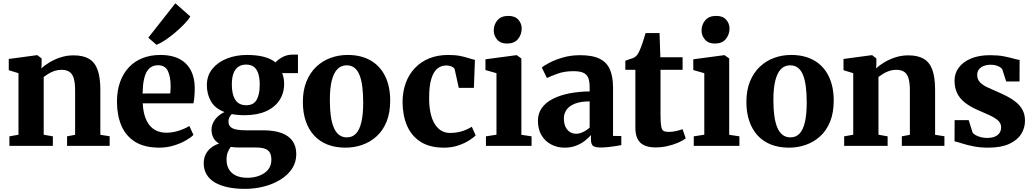

<svg xmlns="http://www.w3.org/2000/svg" viewBox="-20 -908 6434 1195"><path d="M95 -69.5V-452.5L34.5 -471V-541L209 -564.5H213L239 -544V-507L237.5 -482Q258.5 -502.5 289.8 -521Q321 -539.5 358.8 -551.5Q396.5 -563.5 438 -563.5Q497 -563.5 533.5 -542.2Q570 -521 587.2 -473.8Q604.5 -426.5 604.5 -348.5V-69L662.5 -60V0H397.5V-59.5L447.5 -69V-345Q447.5 -392 439.2 -420Q431 -448 412.2 -460.8Q393.5 -473.5 362 -473.5Q339.5 -473.5 319 -466.5Q298.5 -459.5 281.5 -449Q264.5 -438.5 252 -429V-69.5L309 -59.5V0H38.5V-59.5Z M972 11Q879 11 820.8 -25.5Q762.5 -62 735.2 -126.8Q708 -191.5 708 -275.5Q708 -344 727.5 -398Q747 -452 782.5 -489.5Q818 -527 867.8 -546.5Q917.5 -566 978.5 -566Q1081.5 -566 1135.8 -513.2Q1190 -460.5 1192 -365Q1192 -332 1190 -307.5Q1188 -283 1184 -265H868.5Q870.5 -220.5 881 -186.5Q891.5 -152.5 910 -129.2Q928.5 -106 955 -94Q981.5 -82 1016 -82Q1055.5 -82 1095.8 -95.5Q1136 -109 1158.5 -124L1184 -68.5Q1168.5 -52 1136 -33.5Q1103.5 -15 1060.8 -2Q1018 11 972 11ZM867.5 -326 1040 -326.5Q1040.5 -337.5 1041.2 -348.2Q1042 -359 1042 -370Q1042 -430.5 1024.8 -466.2Q1007.5 -502 963.5 -502Q943.5 -502 926.5 -494Q909.5 -486 896.5 -466.8Q883.5 -447.5 876 -413.2Q868.5 -379 867.5 -326ZM953.5 -629.5 903 -673.5 1071.5 -887.5 1164.5 -805.5Q1151.5 -783.5 1125.8 -757Q1100 -730.5 1069 -704.2Q1038 -678 1007.8 -658Q977.5 -638 955 -629.5Z M1505 267.5Q1444.5 267.5 1397 257.2Q1349.5 247 1316.2 227Q1283 207 1265.5 177.2Q1248 147.5 1248 108Q1248 76.5 1260.5 52Q1273 27.5 1294.8 10.8Q1316.5 -6 1343.5 -14.5Q1319 -29 1307.8 -51Q1296.5 -73 1296.5 -101Q1296.5 -123 1306.5 -144Q1316.5 -165 1334.8 -182.2Q1353 -199.5 1377.5 -210.5Q1318.5 -233 1293 -277.2Q1267.5 -321.5 1267.5 -378.5Q1267.5 -437.5 1301.8 -479.5Q1336 -521.5 1392.8 -543.8Q1449.5 -566 1516.5 -566Q1578.5 -566 1622.8 -554.2Q1667 -542.5 1695 -519.5Q1707 -535 1736 -551.5Q1765 -568 1800.5 -568H1834.5V-453H1735.5Q1740 -444.5 1742.5 -434Q1745 -423.5 1746.8 -412.2Q1748.5 -401 1748.5 -389Q1749 -329.5 1719.8 -284.8Q1690.5 -240 1635.5 -215.5Q1580.5 -191 1502.5 -191Q1480.5 -191 1460.2 -192.8Q1440 -194.5 1422.5 -198Q1412.5 -188 1407.2 -177.2Q1402 -166.5 1402 -152.5Q1402 -122 1427 -109.5Q1452 -97 1512.5 -97H1618Q1686 -97 1731.8 -80.2Q1777.5 -63.5 1800.8 -30.5Q1824 2.5 1824 52Q1824 102 1797.5 142Q1771 182 1725.5 210Q1680 238 1623 252.8Q1566 267.5 1505 267.5ZM1521.5 198.5Q1558.5 198.5 1592.2 186.2Q1626 174 1647.5 149.2Q1669 124.5 1669 86.5Q1669 59.5 1660 42.8Q1651 26 1629.8 18Q1608.5 10 1571.5 10H1462Q1449.5 10 1438 8.8Q1426.5 7.5 1416.5 6Q1405.5 20 1397.8 39.2Q1390 58.5 1390 85Q1390 120 1404.5 145.2Q1419 170.5 1448 184.5Q1477 198.5 1521.5 198.5ZM1512.5 -253Q1558.5 -253 1577.5 -287Q1596.5 -321 1596.5 -380Q1596.5 -423 1587.2 -451Q1578 -479 1559.2 -492.5Q1540.5 -506 1512 -506Q1483 -506 1463.2 -492.2Q1443.5 -478.5 1433.2 -451.5Q1423 -424.5 1423 -383.5Q1423 -343.5 1432 -314Q1441 -284.5 1460.8 -268.8Q1480.5 -253 1512.5 -253Z M1865 -273Q1865 -347 1887.8 -402Q1910.5 -457 1949.5 -493.5Q1988.5 -530 2038.5 -548Q2088.5 -566 2144 -566Q2227 -566 2286.2 -532Q2345.5 -498 2377 -434.2Q2408.5 -370.5 2408.5 -281.5Q2408.5 -206 2386 -150.8Q2363.5 -95.5 2324.2 -59.8Q2285 -24 2235 -6.5Q2185 11 2129.5 11Q2067.5 11 2018.5 -8.2Q1969.5 -27.5 1935.5 -64.2Q1901.5 -101 1883.2 -153.8Q1865 -206.5 1865 -273ZM2139 -53Q2173 -53 2195.2 -76Q2217.5 -99 2229 -147Q2240.5 -195 2240.5 -270Q2240.5 -325.5 2235 -368.5Q2229.5 -411.5 2217.5 -441.2Q2205.5 -471 2185.8 -486.2Q2166 -501.5 2137.5 -501.5Q2104 -501.5 2080.8 -478.5Q2057.5 -455.5 2045.2 -407.8Q2033 -360 2033 -285Q2033 -229 2039 -186Q2045 -143 2057.8 -113.5Q2070.5 -84 2090.5 -68.5Q2110.5 -53 2139 -53Z M2743.5 11Q2654 11 2597.2 -25.8Q2540.5 -62.5 2513.2 -126.2Q2486 -190 2485.5 -271.5Q2485.5 -337.5 2505.5 -391.8Q2525.5 -446 2562.8 -485Q2600 -524 2652.2 -545Q2704.5 -566 2769.5 -566Q2814 -566 2845.2 -559.5Q2876.5 -553 2898.5 -545.8Q2920.5 -538.5 2936 -535.5L2929.5 -361H2835.5L2810.5 -474Q2808.5 -483 2799.8 -489Q2791 -495 2779.2 -497.8Q2767.5 -500.5 2757.5 -500.5Q2726 -500.5 2702.2 -481.2Q2678.5 -462 2664.8 -418.2Q2651 -374.5 2651 -301Q2650.5 -245.5 2659.8 -204.2Q2669 -163 2686.2 -135.5Q2703.5 -108 2727.8 -94.2Q2752 -80.5 2781 -80.5Q2810.5 -80.5 2835.5 -86Q2860.5 -91.5 2880.8 -100.5Q2901 -109.5 2916.5 -119L2940.5 -65.5Q2927.5 -51.5 2899 -33.5Q2870.5 -15.5 2830.8 -2.2Q2791 11 2743.5 11Z M3004.5 0V-59.5L3070 -69.5V-452.5L3001.5 -472V-539L3193 -564.5H3196.5L3225 -544V-69L3288.5 -59.5V0ZM3135 -637Q3095 -637 3074 -661.8Q3053 -686.5 3053 -717Q3053 -755 3076 -782Q3099 -809 3144 -809H3145Q3185.5 -809 3206.2 -785.2Q3227 -761.5 3227 -731Q3227 -693 3204 -665Q3181 -637 3136 -637Z M3494 11Q3449 11 3411.2 -8.5Q3373.5 -28 3350.8 -65.2Q3328 -102.5 3328 -156Q3328 -202.5 3352.8 -236.8Q3377.5 -271 3421.8 -293.2Q3466 -315.5 3524.5 -327Q3583 -338.5 3650 -339V-364Q3650 -399 3642 -421.2Q3634 -443.5 3612.5 -454.2Q3591 -465 3549.5 -465Q3493 -465 3450.5 -449.5Q3408 -434 3384 -422.5L3352 -488Q3365 -499 3399.2 -517.2Q3433.5 -535.5 3483 -550Q3532.5 -564.5 3591.5 -564.5Q3668 -564.5 3712.5 -542.2Q3757 -520 3776.2 -475.5Q3795.5 -431 3795.5 -362.5V-62L3847 -61.5V-5Q3836 -2.5 3813.8 1Q3791.5 4.5 3766 7.2Q3740.5 10 3719.5 10Q3683 10 3670.5 -0.5Q3658 -11 3658 -42V-67.5Q3645.5 -52 3622.5 -33.5Q3599.5 -15 3567.2 -2Q3535 11 3494 11ZM3567 -75.5Q3586.5 -75.5 3610 -86.8Q3633.5 -98 3650 -114V-277Q3593 -277 3557.5 -262.5Q3522 -248 3505.8 -224.2Q3489.5 -200.5 3489.5 -172Q3489.5 -141 3499.2 -119.8Q3509 -98.5 3526.2 -87Q3543.5 -75.5 3567 -75.5Z M4060 9.5Q3996.5 9.5 3965.5 -20Q3934.5 -49.5 3934.5 -113.5V-473.5H3872V-530Q3884 -535 3896 -538.5Q3908 -542 3918.5 -546Q3929 -550 3935.5 -556Q3943 -562.5 3948 -569.5Q3953 -576.5 3957.2 -585.5Q3961.5 -594.5 3966 -606Q3971.5 -618.5 3977 -634.8Q3982.5 -651 3988 -668.8Q3993.5 -686.5 3998 -702H4085L4090 -551.5H4228.5V-473.5H4091V-197.5Q4091 -146.5 4095 -123Q4099 -99.5 4110 -93.2Q4121 -87 4142 -87Q4165 -87 4188.8 -92.5Q4212.5 -98 4228 -104L4248 -46.5Q4230.5 -33 4201.2 -20.2Q4172 -7.5 4135.5 1Q4099 9.5 4060 9.5Z M4298 0V-59.5L4363.5 -69.5V-452.5L4295 -472V-539L4486.5 -564.5H4490L4518.5 -544V-69L4582 -59.5V0ZM4428.5 -637Q4388.5 -637 4367.5 -661.8Q4346.5 -686.5 4346.5 -717Q4346.5 -755 4369.5 -782Q4392.5 -809 4437.5 -809H4438.5Q4479 -809 4499.8 -785.2Q4520.5 -761.5 4520.5 -731Q4520.5 -693 4497.5 -665Q4474.5 -637 4429.5 -637Z M4625.5 -273Q4625.5 -347 4648.2 -402Q4671 -457 4710 -493.5Q4749 -530 4799 -548Q4849 -566 4904.5 -566Q4987.5 -566 5046.8 -532Q5106 -498 5137.5 -434.2Q5169 -370.5 5169 -281.5Q5169 -206 5146.5 -150.8Q5124 -95.5 5084.8 -59.8Q5045.5 -24 4995.5 -6.5Q4945.5 11 4890 11Q4828 11 4779 -8.2Q4730 -27.5 4696 -64.2Q4662 -101 4643.8 -153.8Q4625.5 -206.5 4625.5 -273ZM4899.5 -53Q4933.5 -53 4955.8 -76Q4978 -99 4989.5 -147Q5001 -195 5001 -270Q5001 -325.5 4995.5 -368.5Q4990 -411.5 4978 -441.2Q4966 -471 4946.2 -486.2Q4926.5 -501.5 4898 -501.5Q4864.5 -501.5 4841.2 -478.5Q4818 -455.5 4805.8 -407.8Q4793.5 -360 4793.5 -285Q4793.5 -229 4799.5 -186Q4805.5 -143 4818.2 -113.5Q4831 -84 4851 -68.5Q4871 -53 4899.5 -53Z M5290.5 -69.5V-452.5L5230 -471V-541L5404.5 -564.5H5408.5L5434.5 -544V-507L5433 -482Q5454 -502.5 5485.2 -521Q5516.5 -539.5 5554.2 -551.5Q5592 -563.5 5633.5 -563.5Q5692.5 -563.5 5729 -542.2Q5765.5 -521 5782.8 -473.8Q5800 -426.5 5800 -348.5V-69L5858 -60V0H5593V-59.5L5643 -69V-345Q5643 -392 5634.8 -420Q5626.5 -448 5607.8 -460.8Q5589 -473.5 5557.5 -473.5Q5535 -473.5 5514.5 -466.5Q5494 -459.5 5477 -449Q5460 -438.5 5447.5 -429V-69.5L5504.5 -59.5V0H5234V-59.5Z M6131 11Q6081.5 11 6040.5 3Q5999.5 -5 5969.2 -14.8Q5939 -24.5 5921 -28.5L5921.5 -160.5H6009L6033 -84Q6038 -75 6052.2 -67Q6066.5 -59 6085.2 -54.2Q6104 -49.5 6122.5 -49.5Q6153 -49.5 6172.5 -58Q6192 -66.5 6201.5 -81.5Q6211 -96.5 6211 -115Q6211 -141.5 6190.8 -159Q6170.5 -176.5 6135.8 -192.2Q6101 -208 6056 -227.5Q6014.5 -246.5 5984 -270.8Q5953.5 -295 5937.2 -328.2Q5921 -361.5 5921 -406.5Q5921 -452 5947.5 -487.5Q5974 -523 6023.5 -543.8Q6073 -564.5 6141 -564.5Q6191 -564.5 6226.2 -557.8Q6261.5 -551 6285.8 -544Q6310 -537 6326 -535L6325.5 -401H6242.5L6218.5 -475.5Q6214.5 -483.5 6204.2 -490Q6194 -496.5 6179.2 -500.8Q6164.5 -505 6146.5 -505Q6121 -505 6101.8 -497.2Q6082.5 -489.5 6072.2 -475.2Q6062 -461 6062 -442Q6062 -413.5 6080 -395.2Q6098 -377 6127 -363.8Q6156 -350.5 6188.5 -336.5Q6220 -323 6250.5 -307Q6281 -291 6305.5 -270.8Q6330 -250.5 6344.8 -222.5Q6359.5 -194.5 6359.5 -156.5Q6359.5 -110.5 6335 -72.5Q6310.5 -34.5 6260 -11.8Q6209.5 11 6131 11Z"/></svg>

Font: Merriweather 28pt ExtraBold
Style: Regular
Weight: 800
Version: Version 2.100